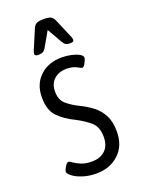

<svg xmlns="http://www.w3.org/2000/svg" viewBox="-139 -782 632 855"><g transform="rotate(-20 176.5 -354.5)"><path d="M167 9Q131 9 102 -0.5Q73 -10 56.5 -23Q40 -36 40 -44Q40 -53 49.5 -68Q59 -83 65 -83Q70 -83 82.5 -74Q95 -65 115.5 -56.5Q136 -48 165 -48Q205 -48 228.5 -70Q252 -92 252 -134Q252 -181 225 -204.5Q198 -228 159 -248Q113 -270 83 -300.5Q53 -331 53 -392Q53 -455 93 -492.5Q133 -530 196 -530Q220 -530 242 -525Q264 -520 278 -512Q292 -504 292 -495Q292 -487 283.5 -471Q275 -455 268 -455Q264 -455 246 -465Q228 -475 199 -475Q163 -475 140 -454.5Q117 -434 117 -397Q117 -357 141 -336.5Q165 -316 198 -300Q231 -284 257.5 -263.5Q284 -243 299.5 -212.5Q315 -182 315 -136Q315 -69 273 -30Q231 9 167 9ZM103 -576Q87 -576 87 -586Q87 -592 91 -602.5Q95 -613 99 -621L129 -692Q136 -709 147.5 -713.5Q159 -718 180 -718Q201 -718 212 -713Q223 -708 230 -692L260 -621Q264 -613 268 -602.5Q272 -592 272 -586Q272 -576 256 -576Q242 -576 234.5 -580Q227 -584 220 -596L180 -666L140 -596Q133 -584 125 -580Q117 -576 103 -576Z"/></g></svg>

Font: Asap Condensed Light
Style: Regular
Weight: 300
Width: 3
Designer: Pablo Cosgaya
Foundry: Omnibus-Type
Version: Version 3.001; ttfautohint (v1.8.4.7-5d5b)